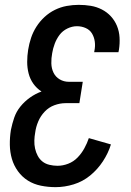

<svg xmlns="http://www.w3.org/2000/svg" viewBox="-20 -763 540 791"><path d="M209 8Q178 8 148.5 2Q119 -4 95 -19Q71 -34 54 -57.5Q37 -81 29 -108.5Q21 -136 20.5 -166.5Q20 -197 25 -228Q30 -253 38.5 -278Q47 -303 64 -324Q81 -345 103.5 -361Q126 -377 151 -386Q131 -399 117.5 -418Q104 -437 98 -460Q92 -483 92 -508Q92 -533 96 -558Q100 -583 108 -607Q116 -631 130 -653Q144 -675 163.5 -693Q183 -711 206.5 -722.5Q230 -734 255 -738.5Q280 -743 304 -743Q330 -743 354 -739Q378 -735 399.5 -724Q421 -713 437 -695.5Q453 -678 462 -656Q471 -634 472.5 -609Q474 -584 470 -558L468 -548H368L369 -554Q373 -573 370.5 -591.5Q368 -610 359 -625Q350 -640 333 -647.5Q316 -655 297 -655Q277 -655 257.5 -645.5Q238 -636 225.5 -619.5Q213 -603 205.5 -583Q198 -563 195 -544Q191 -523 191.5 -502Q192 -481 200.5 -463.5Q209 -446 226 -436Q243 -426 264 -426H321L307 -338H250Q227 -338 204 -329.5Q181 -321 164 -303Q147 -285 137.5 -262.5Q128 -240 125 -217Q122 -201 121.5 -184Q121 -167 124.5 -151Q128 -135 135.5 -121Q143 -107 155 -97.5Q167 -88 183.5 -84Q200 -80 217 -80Q239 -80 261 -88.5Q283 -97 299.5 -114Q316 -131 327.5 -152Q339 -173 346 -194L437 -168Q426 -132 404 -98.5Q382 -65 351.5 -40Q321 -15 283.5 -3.5Q246 8 209 8Z"/></svg>

Font: Iosevka Term Curly Semibold
Style: Italic
Weight: 600
Italic angle: -9°
Designer: Belleve Invis
Foundry: Belleve Invis
Version: Version 32.3.0